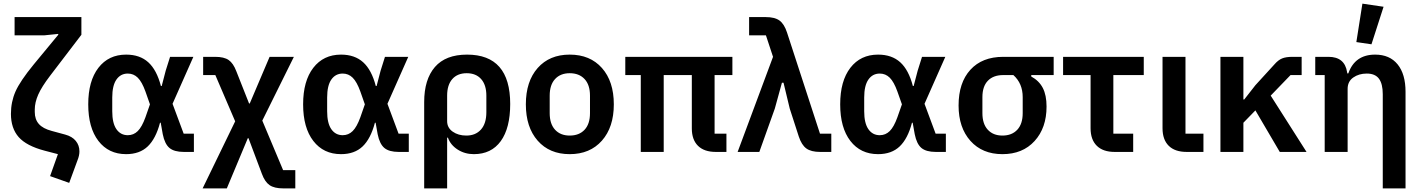

<svg xmlns="http://www.w3.org/2000/svg" viewBox="-20 -834 7805 1054"><path d="M359.9 169.9 254.9 132.8 297.9 12.2 225.1 -6.8Q125 -33.2 82.5 -81.5Q40 -129.9 40 -209Q40 -274.4 64.9 -331.3Q89.8 -388.2 165 -480L299.8 -643.1V-647.9L224.1 -640.1H60.1V-740.2H426.8V-643.1L254.9 -418Q209 -357.9 189.9 -314.7Q170.9 -271.5 170.9 -232.9V-219.2Q170.9 -178.7 193.4 -153.3Q215.8 -127.9 264.2 -115.2L337.9 -95.2Q376 -85 396 -60.5Q416 -36.1 416 -2.9Q416 19.5 405.8 44.9Z M672.4 12.2Q576.2 12.2 520.3 -60.3Q464.4 -132.8 464.4 -261.2Q464.4 -389.6 520.3 -461.9Q576.2 -534.2 672.4 -534.2Q747.6 -534.2 793.9 -492.2Q840.3 -450.2 863.3 -361.8H867.7L889.6 -445.8L913.6 -522H1041.5L927.2 -264.2L988.3 -100.1H1044.4V0H989.3Q936.5 0 910.4 -21.7Q884.3 -43.5 873.5 -97.2L862.3 -160.2H858.4Q835.4 -72.8 791 -30.3Q746.6 12.2 672.4 12.2ZM681.6 -91.8Q713.4 -91.8 736.3 -114.5Q759.3 -137.2 778.3 -189.9L803.2 -261.2L778.3 -332Q759.3 -384.8 736.3 -407.5Q713.4 -430.2 681.6 -430.2Q642.1 -430.2 619.1 -397.2Q596.2 -364.3 596.2 -298.8V-223.1Q596.2 -157.7 619.1 -124.8Q642.1 -91.8 681.6 -91.8Z M1092.3 200.2 1271 -168 1162.1 -421.9H1095.2V-522H1161.1Q1210 -522 1235.4 -504.4Q1260.7 -486.8 1277.3 -442.9L1347.2 -266.1H1351.1L1460 -522H1593.3L1419.9 -171.9L1534.2 100.1H1601.1V200.2H1535.2Q1485.8 200.2 1460 182.4Q1434.1 164.6 1418 121.1L1344.2 -75.2H1340.3L1225.1 200.2Z M1852.1 12.2Q1755.9 12.2 1700 -60.3Q1644 -132.8 1644 -261.2Q1644 -389.6 1700 -461.9Q1755.9 -534.2 1852.1 -534.2Q1927.2 -534.2 1973.6 -492.2Q2020 -450.2 2043 -361.8H2047.4L2069.3 -445.8L2093.3 -522H2221.2L2106.9 -264.2L2168 -100.1H2224.1V0H2168.9Q2116.2 0 2090.1 -21.7Q2064 -43.5 2053.2 -97.2L2042 -160.2H2038.1Q2015.1 -72.8 1970.7 -30.3Q1926.3 12.2 1852.1 12.2ZM1861.3 -91.8Q1893.1 -91.8 1916 -114.5Q1939 -137.2 1958 -189.9L1982.9 -261.2L1958 -332Q1939 -384.8 1916 -407.5Q1893.1 -430.2 1861.3 -430.2Q1821.8 -430.2 1798.8 -397.2Q1775.9 -364.3 1775.9 -298.8V-223.1Q1775.9 -157.7 1798.8 -124.8Q1821.8 -91.8 1861.3 -91.8Z M2308.6 200.2V-273.9Q2308.6 -397.9 2367.4 -466.1Q2426.3 -534.2 2543.9 -534.2Q2780.8 -534.2 2780.8 -263.2Q2780.8 -130.9 2729 -59.3Q2677.2 12.2 2581.1 12.2Q2531.7 12.2 2492.4 -12.9Q2453.1 -38.1 2439 -78.1H2434.6V200.2ZM2540 -89.8Q2590.8 -89.8 2620.4 -123Q2649.9 -156.2 2649.9 -217.8V-309.1Q2649.9 -367.7 2621.3 -399.9Q2592.8 -432.1 2542 -432.1Q2491.2 -432.1 2462.9 -399.9Q2434.6 -367.7 2434.6 -309.1V-168.9Q2434.6 -132.8 2465.1 -111.3Q2495.6 -89.8 2540 -89.8Z M3107.4 12.2Q2996.6 12.2 2931.6 -61.8Q2866.7 -135.7 2866.7 -261.2Q2866.7 -387.2 2931.6 -460.7Q2996.6 -534.2 3107.4 -534.2Q3219.2 -534.2 3284.4 -460.7Q3349.6 -387.2 3349.6 -261.2Q3349.6 -135.7 3284.2 -61.8Q3218.8 12.2 3107.4 12.2ZM3107.4 -89.8Q3159.2 -89.8 3189 -121.6Q3218.8 -153.3 3218.8 -212.9V-309.1Q3218.8 -368.2 3189 -400.1Q3159.2 -432.1 3107.4 -432.1Q3056.6 -432.1 3027.1 -400.1Q2997.6 -368.2 2997.6 -309.1V-212.9Q2997.6 -153.8 3027.1 -121.8Q3056.6 -89.8 3107.4 -89.8Z M3497.6 0V-421.9H3412.6V-522H4000.5V-421.9H3902.8V-100.1H3967.8V0H3909.7Q3845.7 0 3811.8 -33.4Q3777.8 -66.9 3777.8 -128.9V-421.9H3623.5V0Z M4029.3 0 4223.6 -522 4184.6 -640.1H4092.3V-740.2H4183.6Q4233.4 -740.2 4259.3 -721.2Q4285.2 -702.1 4300.3 -655.8L4481.4 -100.1H4543.5V0H4482.4Q4432.6 0 4406.5 -19Q4380.4 -38.1 4365.2 -84L4315.4 -237.8L4281.2 -379.9H4272.5L4233.4 -237.8L4148.4 0Z M4800.3 12.2Q4704.1 12.2 4648.2 -60.3Q4592.3 -132.8 4592.3 -261.2Q4592.3 -389.6 4648.2 -461.9Q4704.1 -534.2 4800.3 -534.2Q4875.5 -534.2 4921.9 -492.2Q4968.3 -450.2 4991.2 -361.8H4995.6L5017.6 -445.8L5041.5 -522H5169.4L5055.2 -264.2L5116.2 -100.1H5172.4V0H5117.2Q5064.5 0 5038.3 -21.7Q5012.2 -43.5 5001.5 -97.2L4990.2 -160.2H4986.3Q4963.4 -72.8 4918.9 -30.3Q4874.5 12.2 4800.3 12.2ZM4809.6 -91.8Q4841.3 -91.8 4864.3 -114.5Q4887.2 -137.2 4906.2 -189.9L4931.2 -261.2L4906.2 -332Q4887.2 -384.8 4864.3 -407.5Q4841.3 -430.2 4809.6 -430.2Q4770 -430.2 4747.1 -397.2Q4724.1 -364.3 4724.1 -298.8V-223.1Q4724.1 -157.7 4747.1 -124.8Q4770 -91.8 4809.6 -91.8Z M5482.9 12.2Q5372.6 12.2 5307.4 -60.5Q5242.2 -133.3 5242.2 -254.9Q5242.2 -379.9 5306.9 -450.9Q5371.6 -522 5487.3 -522H5764.2V-421.9H5641.1V-414.1Q5684.1 -390.6 5704.6 -351.1Q5725.1 -311.5 5725.1 -249Q5725.1 -131.8 5659.4 -59.8Q5593.8 12.2 5482.9 12.2ZM5482.9 -89.8Q5534.7 -89.8 5564.5 -121.8Q5594.2 -153.8 5594.2 -212.9V-300.8Q5594.2 -376 5543 -421.9H5487.3Q5433.1 -421.9 5403.1 -390.9Q5373 -359.9 5373 -300.8V-212.9Q5373 -153.8 5402.6 -121.8Q5432.1 -89.8 5482.9 -89.8Z M6099.1 0Q6035.2 0 6001 -33.7Q5966.8 -67.4 5966.8 -129.9V-421.9H5815.9V-522H6258.8V-421.9H6091.8V-100.1H6200.7V0Z M6494.6 0Q6429.7 0 6395.8 -33.7Q6361.8 -67.4 6361.8 -129.9V-522H6487.8V-100.1H6586.4V0Z M6679.7 0V-522H6805.7V-288.1H6810.5L6871.6 -366.2L6975.6 -480Q6996.6 -504.4 7018.1 -513.2Q7039.6 -522 7074.7 -522H7125.5V-421.9H7064.5L6955.6 -309.1L7152.3 0H7005.4L6871.6 -228L6805.7 -160.2V0Z M7508.8 -590.8 7425.8 -603 7459 -814 7575.2 -796.9ZM7570.8 200.2V-316.9Q7570.8 -374 7549.8 -402.1Q7528.8 -430.2 7482.9 -430.2Q7439.5 -430.2 7408.7 -408.4Q7377.9 -386.7 7377.9 -346.2V0H7252V-421.9H7200.2V-522H7272.9Q7361.8 -522 7375 -438L7376 -431.2H7381.8Q7418 -534.2 7528.8 -534.2Q7608.9 -534.2 7652.3 -480.7Q7695.8 -427.2 7695.8 -330.1V200.2Z"/></svg>

Font: Anuphan SemiBold
Style: Bold
Weight: 600
Designer: Mike Abbink, Paul van der Laan, Pieter van Rosmalen, Mint Tantisuwanna
Foundry: Bold Monday; Cadson Demak
Version: Version 3.002;hotconv 1.0.109;makeotfexe 2.5.65596